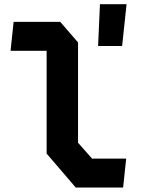

<svg xmlns="http://www.w3.org/2000/svg" viewBox="-20 -866 660 887"><path d="M195.4 -156.5V-657.3L223.2 -631.4H28.8L42.9 -765H258.3L340.5 -670V-206.5L405.4 -133.2H562.9L548.8 0.4H329.9ZM441.7 -846.5H564.7L544.2 -653.5H433.2Z"/></svg>

Font: Monaspace Krypton Var ExLight
Style: Regular
Weight: 200
Designer: Riley Cran and the Lettermatic Team
Version: Version 1.200 (Monaspace Krypton Var)